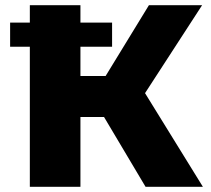

<svg xmlns="http://www.w3.org/2000/svg" viewBox="-20 -720 812 740"><path d="M554 -700 387 -427H290V-540H412V-633H290V-700H95V-633H19V-540H95V0H290V-269H381L541 0H762L539 -361L759 -700Z"/></svg>

Font: Montserrat-Alt1 ExtBd
Style: Regular
Weight: 800
Designer: Differentunic
Foundry: Differentunic
Version: Version 7.222